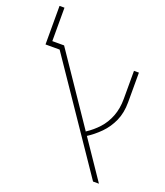

<svg xmlns="http://www.w3.org/2000/svg" viewBox="-139 -855 818 950"><g transform="rotate(20 269.5 -380.0)"><path d="M463 0 66 -584H98L494 0ZM10 -557V-584H94V-557ZM10 -569V-760H36V-569ZM353 -199 345 -221Q379 -243 406.5 -273Q434 -303 450 -344Q466 -385 466 -436V-584H492V-428Q492 -372 473 -329.5Q454 -287 422.5 -255Q391 -223 353 -199Z"/></g></svg>

Font: Noto Sans Hebrew Thin
Style: Regular
Weight: 250
Designer: Monotype Design Team
Foundry: Monotype Imaging Inc.
Version: Version 2.003